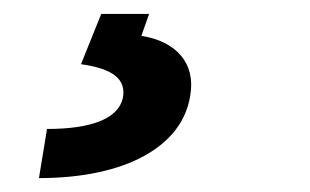

<svg xmlns="http://www.w3.org/2000/svg" viewBox="-20 -23 450 279"><path d="M127.1 -2.8 97.7 70.3C143.8 76.7 164.1 92 158.4 120C151.3 149.5 112.9 164.4 48.3 164.4L36.6 235.8C163 235.8 245 189.6 256.4 116.1C264.9 68.9 235.8 36.9 185.4 29.1L196.7 -2.8Z"/></svg>

Font: TID UI Extra Bold
Style: Italic
Weight: 800
Italic angle: -9.39999°
Designer: The TID Project Authors
Foundry: Bakken & Bæck
Version: Version 1.001;hotconv 1.0.109;makeotfexe 2.5.65596